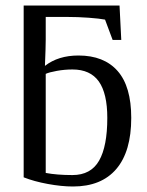

<svg xmlns="http://www.w3.org/2000/svg" viewBox="-20 -675 540 705"><path d="M374 -242.2Q374 -332 342.8 -376Q311.5 -419.9 246.1 -419.9Q217.3 -419.9 189 -414.8Q160.6 -409.7 147.9 -403.8V-40Q189 -32.2 246.1 -32.2Q313.5 -32.2 343.8 -85Q374 -137.7 374 -242.2ZM461.9 -242.2Q461.9 -118.7 407 -54.4Q352.1 9.8 248 9.8Q206.1 9.8 155.5 0.5Q105 -8.8 66.9 -23.9V-654.8H418.9L425.3 -528.3H393.6L365.7 -603Q345.7 -606.9 305.7 -609.9Q265.6 -612.8 227.5 -612.8H147.9V-529.8Q147.9 -503.4 145 -433.1Q193.8 -471.2 268.1 -471.2Q361.8 -471.2 411.9 -414.3Q461.9 -357.4 461.9 -242.2Z"/></svg>

Font: Liberation Serif
Style: Regular
Weight: 400
Designer: Steve Matteson
Foundry: Ascender Corporation
Version: Version 2.1.5